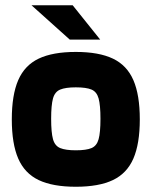

<svg xmlns="http://www.w3.org/2000/svg" viewBox="-20 -702 578 732"><path d="M269 10Q181 10 127.5 -15.5Q74 -41 49.5 -97.5Q25 -154 25 -247Q25 -340 49.5 -396.5Q74 -453 127.5 -478.5Q181 -504 269 -504Q357 -504 410.5 -478.5Q464 -453 488.5 -396.5Q513 -340 513 -247Q513 -154 488.5 -97.5Q464 -41 410.5 -15.5Q357 10 269 10ZM269 -129Q309 -129 329 -137.5Q349 -146 356 -171.5Q363 -197 363 -249Q363 -301 356 -326.5Q349 -352 329 -360.5Q309 -369 269 -369Q230 -369 209.5 -360.5Q189 -352 182 -326.5Q175 -301 175 -249Q175 -197 182 -171.5Q189 -146 209.5 -137.5Q230 -129 269 -129ZM100 -682H257L362 -551H246Z"/></svg>

Font: Blinker
Style: Regular
Weight: 400
Designer: Juergen Huber
Foundry: supertype
Version: 1.017